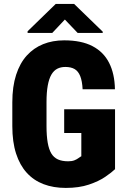

<svg xmlns="http://www.w3.org/2000/svg" viewBox="-20 -921 631 951"><path d="M549.8 -379.9V-83Q533.2 -66.9 501 -44.9Q468.8 -22.9 420.2 -6.6Q371.6 9.8 305.7 9.8Q244.6 9.8 195.8 -8.8Q147 -27.3 112.5 -65.2Q78.1 -103 59.6 -160.4Q41 -217.8 41 -296.4V-414.1Q41 -492.2 59.8 -550.3Q78.6 -608.4 112.8 -646Q147 -683.6 193.8 -702.4Q240.7 -721.2 297.9 -721.2Q383.3 -721.2 438.2 -692.4Q493.2 -663.6 520.5 -609.6Q547.9 -555.7 549.3 -479H389.2Q387.2 -519.5 377.4 -543.9Q367.7 -568.4 349.6 -578.9Q331.5 -589.4 303.7 -589.4Q281.2 -589.4 263.9 -580.6Q246.6 -571.8 234.6 -551.5Q222.7 -531.2 216.6 -497.6Q210.4 -463.9 210.4 -415V-296.4Q210.4 -248 216.3 -214.4Q222.2 -180.7 234.4 -160.6Q246.6 -140.6 267.1 -131.3Q287.6 -122.1 317.9 -122.1Q336.4 -122.1 348.6 -127Q360.8 -131.8 369.1 -138.2Q377.4 -144.5 382.8 -147V-262.2H297.9V-379.9ZM347.2 -901.4 488.8 -764.2V-757.8H364.7L301.3 -824.2L238.8 -757.8H116.7V-766.1L255.9 -901.4Z"/></svg>

Font: Roboto Condensed Black
Style: Regular
Weight: 900
Designer: Christian Robertson
Foundry: Google
Version: Version 3.008; 2023